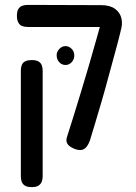

<svg xmlns="http://www.w3.org/2000/svg" viewBox="-20 -602 555 783"><path d="M289 7Q264 -2 255.5 -14.5Q247 -27 254 -46Q265 -79 279 -125Q293 -171 309.5 -224.5Q326 -278 342 -333Q358 -388 372 -438Q386 -488 397 -527L472 -475Q463 -437 449.5 -388.5Q436 -340 422 -287.5Q408 -235 393.5 -185.5Q379 -136 366.5 -94.5Q354 -53 346 -27Q341 -14 334 -4.5Q327 5 316.5 8.5Q306 12 289 7ZM109 161Q91 161 81.5 155Q72 149 68.5 139Q65 129 65 116V-314Q65 -326 68.5 -336Q72 -346 82 -351.5Q92 -357 110 -357Q128 -357 137.5 -351Q147 -345 150.5 -335.5Q154 -326 154 -313V117Q154 130 150 139.5Q146 149 137 155Q128 161 109 161ZM470 -469 401 -492H306H94Q81 -492 71 -495.5Q61 -499 55 -509.5Q49 -520 49 -537Q49 -556 55 -565.5Q61 -575 71 -578.5Q81 -582 93 -582L393 -581Q428 -581 449 -566Q470 -551 475.5 -526Q481 -501 470 -469ZM247 -337Q232 -337 221.5 -348.5Q211 -360 211 -377Q211 -391 222 -402.5Q233 -414 247 -414Q261 -414 272 -403Q283 -392 283 -376Q283 -360 272.5 -348.5Q262 -337 247 -337Z"/></svg>

Font: Fredoka SemiCondensed
Style: Regular
Weight: 400
Width: 4
Designer: Ben Nathan
Foundry: Milena B. Brandão, Ben Nathan
Version: Version 2.001